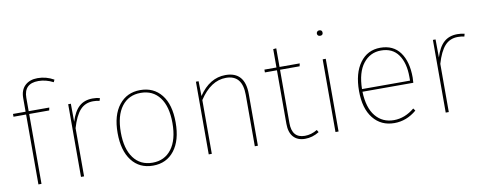

<svg xmlns="http://www.w3.org/2000/svg" viewBox="-63 -1039 3399 1350"><g transform="rotate(-10 1636.5 -363.5)"><path d="M246 -716Q143 -716 143 -614V-519H290L286 -499H143V0H121V-499H31V-519H121V-617Q121 -674 154.5 -705.5Q188 -737 244 -737Q306 -737 360 -706L352 -689Q300 -716 246 -716Z M601 -529Q628 -529 652 -523L647 -504Q625 -509 601 -509Q544 -509 508 -469.5Q472 -430 447 -344V0H425V-519H444L445 -390Q467 -462 504.5 -495.5Q542 -529 601 -529Z M940 -509Q854 -509 804.5 -444Q755 -379 755 -259Q755 -142 803.5 -76.5Q852 -11 939 -11Q1025 -11 1074.5 -76.5Q1124 -142 1124 -262Q1124 -380 1075.5 -444.5Q1027 -509 940 -509ZM940 -529Q1036 -529 1091.5 -459.5Q1147 -390 1147 -262Q1147 -134 1091 -62Q1035 10 939 10Q842 10 787 -61.5Q732 -133 732 -259Q732 -386 788.5 -457.5Q845 -529 940 -529Z M1549 -529Q1688 -529 1688 -369V0H1666V-367Q1666 -509 1549 -509Q1441 -509 1359 -384V0H1337V-519H1356L1358 -413Q1436 -529 1549 -529Z M2115 -37 2125 -20Q2077 10 2024 10Q1971 10 1941.5 -22.5Q1912 -55 1912 -117V-499H1826V-519H1912V-650L1934 -652V-519H2078L2074 -499H1934V-118Q1934 -11 2026 -11Q2072 -11 2115 -37Z M2264 0H2242V-519H2264ZM2253 -724Q2274 -724 2274 -704Q2274 -685 2253 -685Q2244 -685 2238.5 -690.5Q2233 -696 2233 -704Q2233 -712 2238.5 -718Q2244 -724 2253 -724Z M2821 -265V-292Q2821 -391 2779.5 -450Q2738 -509 2656 -509Q2578 -509 2529 -446.5Q2480 -384 2478 -265ZM2843 -284Q2843 -268 2841 -246H2478Q2482 -130 2531.5 -70.5Q2581 -11 2662 -11Q2740 -11 2809 -68L2821 -51Q2749 10 2662 10Q2567 10 2511 -60Q2455 -130 2455 -255Q2455 -382 2509 -455.5Q2563 -529 2654 -529Q2747 -529 2795 -463Q2843 -397 2843 -284Z M3205 -529Q3232 -529 3256 -523L3251 -504Q3229 -509 3205 -509Q3148 -509 3112 -469.5Q3076 -430 3051 -344V0H3029V-519H3048L3049 -390Q3071 -462 3108.5 -495.5Q3146 -529 3205 -529Z"/></g></svg>

Font: FiraSans
Style: Regular
Weight: 150
Designer: Carrois Corporate & Edenspiekermann AG
Foundry: Carrois Corporate GbR & Edenspiekermann AG
Version: Version 3.106;PS 003.106;hotconv 1.0.70;makeotf.lib2.5.58329